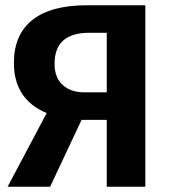

<svg xmlns="http://www.w3.org/2000/svg" viewBox="-20 -712 647 732"><path d="M312 -692H534V0H387V-255H291L171 0H9L158 -281Q33 -333 33 -472Q33 -580 103.5 -636Q174 -692 312 -692ZM301 -360H387V-587H320Q188 -587 188 -469Q188 -416 219 -388Q250 -360 301 -360Z"/></svg>

Font: FiraGO SemiBold
Style: Regular
Weight: 600
Designer: bBox Type
Foundry: bBox Type GmbH
Version: Version 1.001;PS 001.001;hotconv 1.0.88;makeotf.lib2.5.64775